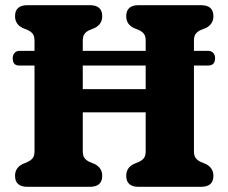

<svg xmlns="http://www.w3.org/2000/svg" viewBox="-20 -720 880 740"><path d="M299 -137.5Q299 -119.5 306 -110.5Q313 -101.5 326 -95.5L344.5 -88Q374 -73 374 -42.5Q374 0 326.5 0H85.5Q38 0 38 -42.5Q38 -73.5 67.5 -88L85.5 -95.5Q99 -101.5 106 -110.5Q113 -119.5 113 -137.5V-467.5H53Q29 -467.5 29 -496Q29 -508 36.2 -516Q43.5 -524 54.5 -524H113V-562.5Q113 -580.5 106.2 -589.5Q99.5 -598.5 86 -604.5L67.5 -612Q38 -626.5 38 -657.5Q38 -700 85.5 -700H326.5Q374 -700 374 -657.5Q374 -626.5 344.5 -612L326 -604.5Q312.5 -598.5 305.8 -589.5Q299 -580.5 299 -562.5V-524H541.5V-562.5Q541.5 -580.5 534.8 -589.5Q528 -598.5 514.5 -604.5L495.5 -612Q466.5 -626.5 466.5 -657.5Q466.5 -700 514 -700H755Q802.5 -700 802.5 -657.5Q802.5 -626.5 773 -612L754 -604.5Q741 -598.5 734.2 -589.5Q727.5 -580.5 727.5 -562.5V-524H782.5Q794.5 -524 801.8 -516Q809 -508 809 -496Q809 -467.5 782.5 -467.5H727.5V-137.5Q727.5 -119.5 734.5 -110.5Q741.5 -101.5 754.5 -95.5L773 -88Q802.5 -73 802.5 -42.5Q802.5 0 755 0H514Q466.5 0 466.5 -42.5Q466.5 -73.5 495.5 -88L514 -95.5Q527.5 -101.5 534.5 -110.5Q541.5 -119.5 541.5 -137.5V-287H299ZM299 -376.5H541.5V-467.5H299Z"/></svg>

Font: Fraunces 72pt S100
Style: Bold
Weight: 700
Version: Version 1.000; ttfautohint (v1.8.3)